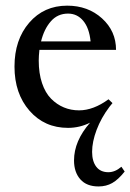

<svg xmlns="http://www.w3.org/2000/svg" viewBox="-20 -445 465 685"><path d="M222.7 11.2Q138.7 11.2 85.2 -50Q31.7 -111.3 31.7 -207.5Q31.7 -303.2 84.2 -364Q136.7 -424.8 219.7 -424.8Q293.9 -424.8 344 -379.4Q394 -334 394 -267.1H120.6Q118.2 -245.1 118.2 -229Q118.2 -183.6 129.9 -148.7Q141.6 -113.8 162.1 -93Q182.6 -72.3 207.8 -61.8Q232.9 -51.3 262.2 -51.3Q313 -51.3 367.2 -90.8L381.3 -77.1Q379.4 -74.7 375.7 -70.3Q372.1 -65.9 370.6 -64Q340.8 -24.4 324.7 18.3Q308.6 61 308.6 96.7Q308.6 130.4 323.5 149.9Q338.4 169.4 366.7 169.4Q390.6 169.4 413.1 149.9L424.8 167Q401.9 195.8 380.4 208Q358.9 220.2 331.5 220.2Q289.1 220.2 266.6 194.8Q244.1 169.4 244.1 127.4Q244.1 58.1 301.3 -7.3Q264.2 11.2 222.7 11.2ZM222.7 -396.5Q185.5 -396.5 161.4 -368.9Q137.2 -341.3 126.5 -297.4H303.2Q298.3 -345.2 276.9 -370.8Q255.4 -396.5 222.7 -396.5Z"/></svg>

Font: Elstob 18pt Medium
Style: Regular
Weight: 500
Designer: Peter S. Baker
Version: Version 1.015